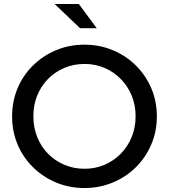

<svg xmlns="http://www.w3.org/2000/svg" viewBox="-20 -936 850 967"><path d="M405 11Q329 11 263 -16.5Q197 -44 146.5 -93.5Q96 -143 68.5 -208.5Q41 -274 41 -350Q41 -426 68.5 -491.5Q96 -557 146.5 -606.5Q197 -656 263 -683.5Q329 -711 405 -711Q481 -711 547.5 -683.5Q614 -656 664 -606.5Q714 -557 742 -491.5Q770 -426 770 -350Q770 -274 742 -208.5Q714 -143 664 -93.5Q614 -44 547.5 -16.5Q481 11 405 11ZM406 -86Q460 -86 506.5 -106Q553 -126 588 -161.5Q623 -197 643 -245.5Q663 -294 663 -350Q663 -407 643 -455Q623 -503 588 -538.5Q553 -574 506.5 -594Q460 -614 406 -614Q351 -614 304 -594Q257 -574 222 -538.5Q187 -503 167.5 -455Q148 -407 148 -351Q148 -294 167.5 -245.5Q187 -197 222 -161.5Q257 -126 304 -106Q351 -86 406 -86ZM383 -794 255 -916H377L467 -794Z"/></svg>

Font: Red Hat Display Medium
Style: Regular
Weight: 500
Designer: Pentagram, MCKL
Foundry: Pentagram, MCKL
Version: Version 1.023